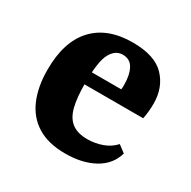

<svg xmlns="http://www.w3.org/2000/svg" viewBox="-109 -538 649 654"><g transform="rotate(30 215.5 -211.5)"><path d="M30 -208Q30 -318 83.5 -375.5Q137 -433 236 -433Q323 -433 362 -392Q401 -351 401 -288Q401 -273 399.5 -257Q398 -241 395 -227H120V-275H281Q282 -280 282 -284Q282 -288 282 -294Q282 -332 269 -356Q256 -380 227 -380Q198 -380 181 -348.5Q164 -317 164 -231Q164 -175 173 -139.5Q182 -104 204.5 -87Q227 -70 265 -70Q295 -70 323 -80Q351 -90 370 -111L398 -90Q384 -41 337.5 -15.5Q291 10 225 10Q158 10 115 -16.5Q72 -43 51 -92Q30 -141 30 -208Z"/></g></svg>

Font: Yrsa
Style: Bold
Weight: 700
Version: Version 2.004